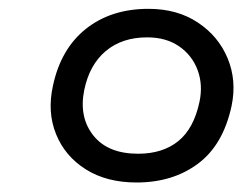

<svg xmlns="http://www.w3.org/2000/svg" viewBox="-20 -718 536 424"><path d="M281.5 -315Q215.5 -315 169.5 -344Q123.5 -373 103.8 -421.8Q84 -470.5 97 -529Q114.5 -610.5 170 -654.5Q225.5 -698.5 308 -698.5Q371.5 -698.5 417 -668.2Q462.5 -638 482.8 -589Q503 -540 491.5 -484.5Q473 -398 417.2 -356.5Q361.5 -315 281.5 -315ZM285 -378.5Q339 -378.5 373.5 -406.2Q408 -434 420.5 -493Q428.5 -530.5 416.5 -563Q404.5 -595.5 375.8 -615.5Q347 -635.5 305 -635.5Q249.5 -635.5 213.5 -605.2Q177.5 -575 166 -519Q154 -459.5 186 -419Q218 -378.5 285 -378.5Z"/></svg>

Font: Commissioner
Style: Italic
Weight: 400
Italic angle: -12°
Designer: Kostas Bartsokas
Foundry: Kostas Bartsokas
Version: Version 1.000; ttfautohint (v1.8.3)